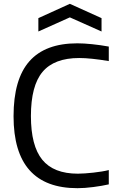

<svg xmlns="http://www.w3.org/2000/svg" viewBox="-20 -977 629 1006"><path d="M181 -882 346 -957 512 -882V-812L346 -886L181 -812ZM386 9Q51 9 51 -368Q51 -562 134 -656Q217 -750 385 -750Q419 -750 462.5 -745.5Q506 -741 550 -733V-657Q502 -665 463.5 -669Q425 -673 395 -673Q264 -673 203 -600.5Q142 -528 142 -369Q142 -213 201.5 -140Q261 -67 388 -67Q404 -67 425.5 -68.5Q447 -70 469.5 -72.5Q492 -75 513.5 -78.5Q535 -82 550 -86V-11Q515 -3 469 3Q423 9 386 9Z"/></svg>

Font: EncodeSans
Style: Regular
Weight: 400
Designer: Pablo Impallari, Andres Torresi
Foundry: Pablo Impallari, Andres Torresi
Version: Version 1.000; ttfautohint (v1.4.1)